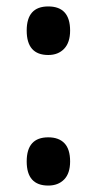

<svg xmlns="http://www.w3.org/2000/svg" viewBox="-20 -615 300 597"><path d="M130 -444Q63 -444 63 -520Q63 -595 130 -595Q198 -595 198 -520Q198 -483 179.5 -463.5Q161 -444 130 -444ZM130 -38Q63 -38 63 -113Q63 -188 130 -188Q163 -188 180.5 -169.5Q198 -151 198 -113Q198 -76 179.5 -57Q161 -38 130 -38Z"/></svg>

Font: Noto Sans Tamil UI ExtraCondensed SemiBold
Style: Regular
Weight: 600
Width: 2
Designer: Jelle Bosma - Monotype Design Team
Foundry: Monotype Imaging Inc.
Version: Version 2.004; ttfautohint (v1.8.4.7-5d5b)